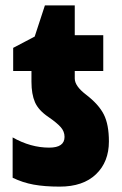

<svg xmlns="http://www.w3.org/2000/svg" viewBox="-20 -684 455 714"><path d="M27 -23V-173Q94 -135 163 -135Q220 -135 220 -175Q220 -195 206 -211Q192 -227 160 -249Q123 -274 110 -304Q97 -334 97 -380V-420H29V-506L109 -548L147 -664H258V-553H364V-420H258V-392Q258 -364 300 -332Q347 -296 366 -258.5Q385 -221 385 -158Q385 -82 337 -36Q289 10 202 10Q146 10 105 2.5Q64 -5 27 -23Z"/></svg>

Font: Noto Sans UI CondBlack
Style: Regular
Weight: 900
Width: 3
Designer: Monotype Design Team
Foundry: Monotype Imaging Inc.
Version: Version 1.001